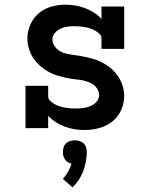

<svg xmlns="http://www.w3.org/2000/svg" viewBox="-20 -548 640 821"><path d="M341 8Q320 8 298.5 4.5Q277 1 257 -6.5Q237 -14 219 -25.5Q201 -37 186 -53V0H89V-181H186V-136Q186 -125 195 -116.5Q204 -108 214 -102.5Q224 -97 235 -93.5Q246 -90 257 -88Q268 -86 279.5 -85Q291 -84 302 -84Q319 -84 335 -86Q351 -88 366 -94Q381 -100 392.5 -112.5Q404 -125 404 -141Q404 -156 395 -169.5Q386 -183 372.5 -190.5Q359 -198 344 -202Q329 -206 313.5 -207.5Q298 -209 283 -211.5Q268 -214 253 -217.5Q238 -221 223.5 -225.5Q209 -230 195 -237Q181 -244 168.5 -253Q156 -262 145 -272.5Q134 -283 125 -295.5Q116 -308 110 -322.5Q104 -337 100.5 -352Q97 -367 97 -382Q97 -413 109.5 -442Q122 -471 145.5 -491Q169 -511 199 -519.5Q229 -528 260 -528Q281 -528 302 -524.5Q323 -521 343 -513.5Q363 -506 381 -494.5Q399 -483 414 -467V-520H511V-339H414V-384Q414 -395 405 -403.5Q396 -412 386 -417.5Q376 -423 365.5 -426.5Q355 -430 343.5 -432Q332 -434 321 -435Q310 -436 298 -436Q283 -436 268 -434Q253 -432 239 -425.5Q225 -419 214.5 -407Q204 -395 204 -380Q204 -365 213 -351.5Q222 -338 235 -330Q248 -322 263.5 -318.5Q279 -315 294 -313Q309 -311 324.5 -308.5Q340 -306 354.5 -302.5Q369 -299 384 -294.5Q399 -290 412.5 -283Q426 -276 439 -267.5Q452 -259 463 -248Q474 -237 483 -224.5Q492 -212 498 -198Q504 -184 507.5 -169Q511 -154 511 -138Q511 -117 505 -96.5Q499 -76 487.5 -58.5Q476 -41 459.5 -28Q443 -15 423.5 -7Q404 1 383 4.5Q362 8 341 8ZM290 253 249 217Q262 203 271 186.5Q280 170 286 152Q277 150 270 145.5Q263 141 258 134Q253 127 251 119Q249 111 249 103Q249 92 252 82Q255 72 262.5 65Q270 58 280 55Q290 52 300 52Q310 52 320 55Q330 58 337.5 65Q345 72 348 82Q351 92 351 103Q351 123 347 144Q343 165 335.5 184.5Q328 204 316.5 221.5Q305 239 290 253Z"/></svg>

Font: Iosevka Etoile Semibold
Style: Regular
Weight: 600
Designer: Belleve Invis
Foundry: Belleve Invis
Version: Version 22.1.2; ttfautohint (v1.8.4)